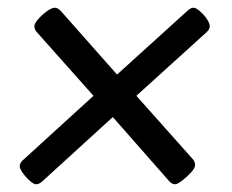

<svg xmlns="http://www.w3.org/2000/svg" viewBox="-20 -480 600 497"><path d="M74 -3Q67 -3 56.5 -12.5Q46 -22 38.5 -33Q31 -44 31 -49Q31 -59 41 -67L222 -232L76 -396Q69 -403 69 -413Q69 -419 79 -430.5Q89 -442 101.5 -451Q114 -460 122 -460Q129 -460 137 -452L283 -287L464 -451Q473 -460 481 -460Q487 -460 497 -451.5Q507 -443 515 -431.5Q523 -420 523 -412Q523 -404 514 -396L333 -232L480 -67Q485 -60 485 -53Q485 -45 474.5 -33.5Q464 -22 451.5 -12.5Q439 -3 434 -3Q425 -3 418 -11L272 -177L90 -11Q81 -3 74 -3Z"/></svg>

Font: Asap Medium
Style: Italic
Weight: 500
Italic angle: -6°
Designer: Pablo Cosgaya
Foundry: Omnibus-Type
Version: Version 3.001; ttfautohint (v1.8.3)